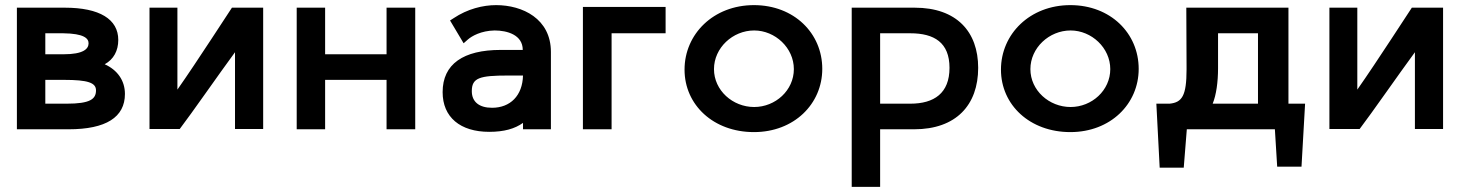

<svg xmlns="http://www.w3.org/2000/svg" viewBox="-20 -505 5715 750"><path d="M46 0H248C394 0 468 -47 468 -138C468 -191 438 -232 389 -254C424 -273 442 -307 442 -349C442 -430 369 -475 233 -475H46ZM227 -375C308 -374 326 -355 326 -336C326 -314 306 -293 228 -293H157V-375ZM230 -193C323 -193 355 -182 355 -152C355 -118 332 -100 241 -100H157V-193Z M898 -1H1008V-475H886C882 -470 749 -263 673 -155V-475H564V-1H682C730 -64 834 -214 898 -301Z M1139 0H1250V-193H1490V0H1602V-475H1490V-293H1250V-475H1139Z M2023 -210C2021 -131 1973 -84 1902 -84C1852 -84 1823 -107 1823 -149C1823 -201 1853 -210 1966 -210ZM2132 -302C2132 -432 2021 -485 1918 -485C1866 -485 1806 -470 1752 -434L1738 -425L1791 -336L1808 -351C1823 -364 1859 -385 1912 -386C1961 -386 2022 -369 2022 -310H1936C1790 -310 1709 -255 1709 -145C1709 -47 1778 10 1891 10C1949 10 1991 -2 2023 -25V0H2132Z M2580 -375V-478H2257V0H2369V-375Z M2654 -233C2654 -95 2767 11 2925 11C3082 11 3192 -99 3192 -236C3192 -375 3082 -485 2925 -485C2767 -485 2654 -372 2654 -233ZM3081 -235C3081 -152 3009 -87 2926 -87C2842 -87 2769 -152 2769 -235C2769 -318 2842 -386 2926 -386C3008 -386 3081 -318 3081 -235Z M3307 -475V225H3418V0H3551C3715 0 3801 -95 3801 -240C3801 -381 3717 -475 3553 -475ZM3418 -100V-375H3536C3629 -375 3689 -339 3689 -240C3689 -141 3629 -100 3536 -100Z M3890 -233C3890 -95 4003 11 4161 11C4318 11 4428 -99 4428 -236C4428 -375 4318 -485 4161 -485C4003 -485 3890 -372 3890 -233ZM4317 -235C4317 -152 4245 -87 4162 -87C4078 -87 4005 -152 4005 -235C4005 -318 4078 -386 4162 -386C4244 -386 4317 -318 4317 -235Z M4969 146H5064L5078 -100H5013V-475H4614L4615 -243V-234C4615 -130 4597 -105 4549 -100H4497L4510 150H4604L4616 0H4960ZM4738 -238V-375H4894V-100H4717C4731 -134 4738 -185 4738 -238Z M5507 -1H5617V-475H5495C5491 -470 5358 -263 5282 -155V-475H5173V-1H5291C5339 -64 5443 -214 5507 -301Z"/></svg>

Font: Mint Spirit
Style: Bold
Weight: 700
Designer: HARENDAL Hirwen
Foundry: Arkandis Digital Foundry.
Version: Version 1.004;FFEdit